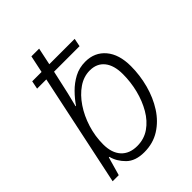

<svg xmlns="http://www.w3.org/2000/svg" viewBox="-218 -876 1001 1001"><g transform="rotate(-45 283.0 -375.0)"><path d="M254 10Q189 10 154 -24.5Q119 -59 108 -102H104L75 0H30L161 -620H93L102 -665H171L191 -760H248L228 -665H415L406 -620H218Q202 -545 189 -489.5Q176 -434 170 -413H173Q194 -444 223 -473.5Q252 -503 288.5 -522.5Q325 -542 370 -542Q439 -542 480.5 -493Q522 -444 522 -357Q522 -290 504.5 -224.5Q487 -159 453 -106Q419 -53 369 -21.5Q319 10 254 10ZM251 -39Q302 -39 341.5 -66.5Q381 -94 408 -140.5Q435 -187 449 -243Q463 -299 463 -357Q463 -422 434.5 -457.5Q406 -493 354 -493Q309 -493 269 -465.5Q229 -438 198 -392Q167 -346 149 -288.5Q131 -231 131 -171Q131 -108 162.5 -73.5Q194 -39 251 -39Z"/></g></svg>

Font: Noto Sans Light
Style: Italic
Weight: 300
Italic angle: -12°
Designer: Monotype Design Team
Foundry: Monotype Imaging Inc.
Version: Version 2.013; ttfautohint (v1.8.4.7-5d5b)